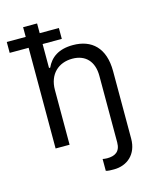

<svg xmlns="http://www.w3.org/2000/svg" viewBox="-171 -817 897 1112"><g transform="rotate(-15 277.0 -261.0)"><path d="M430.4 -340.9V58.2C430.4 115.1 396.3 132.1 350.9 132.1C340.9 132.1 331 130.7 323.9 129.3V200.3C336.6 204.5 355.1 204.5 372.2 204.5C451.7 204.5 514.2 152 514.2 58.2V-346.6C514.2 -486.9 439.6 -552.6 328.1 -552.6C242.2 -552.6 193.2 -516.7 167.6 -460.2H160.5V-603.7H275.6V-669H160.5V-727.3H76.7V-669H-36.9V-603.7H76.7V0H160.5V-328.1C160.5 -423.3 221.2 -477.3 304 -477.3C382.8 -477.3 430.4 -427.6 430.4 -340.9Z"/></g></svg>

Font: Margiela Sans
Style: Regular
Weight: 400
Designer: Stefan Endress, Andreas Faust
Version: Version 1.100;FEAKit 1.0